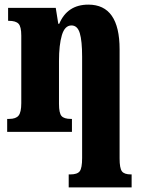

<svg xmlns="http://www.w3.org/2000/svg" viewBox="-20 -570 609 830"><path d="M277 184H284Q314 184 324.5 170.5Q335 157 335 113V-325Q335 -393 325 -426.5Q315 -460 289 -460Q260 -460 247.5 -418Q235 -376 235 -306V-121Q235 -81 246 -68.5Q257 -56 286 -56H291V0H11V-56H20Q49 -56 60.5 -70.5Q72 -85 72 -124V-416Q72 -455 60 -467.5Q48 -480 18 -480H15V-536H221L232 -467H236Q271 -550 362 -550Q497 -550 497 -357V115Q497 157 507 170.5Q517 184 546 184H549V240H277Z"/></svg>

Font: Noto Serif CondBlack
Style: Regular
Weight: 900
Width: 3
Designer: Monotype Design Team
Foundry: Monotype Imaging Inc.
Version: Version 1.001